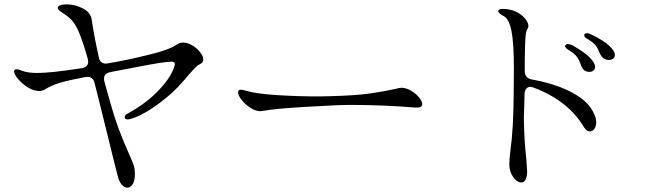

<svg xmlns="http://www.w3.org/2000/svg" viewBox="-20 -826 3040 884"><path d="M483 -172 430 -386 415 -445Q412 -458 403.5 -465Q395 -472 383 -472Q376 -472 372 -471Q302 -458 260 -446Q218 -434 188 -415Q176 -407 159 -407Q135 -407 108.5 -423.5Q82 -440 63.5 -462Q45 -484 45 -497Q45 -507 56 -507Q67 -507 82 -500Q109 -490 151 -490Q214 -490 356 -512Q386 -517 386 -542Q386 -546 384 -556Q361 -636 344.5 -675Q328 -714 311.5 -732Q295 -750 266 -768Q246 -781 246 -790Q246 -797 257 -801.5Q268 -806 286 -806Q326 -806 363 -786.5Q400 -767 403 -730Q406 -708 414.5 -662Q423 -616 435 -562Q438 -546 448.5 -538.5Q459 -531 475 -534Q558 -548 632 -566Q757 -594 794 -621Q807 -630 823 -630Q844 -630 865.5 -617Q887 -604 901.5 -585.5Q916 -567 916 -552Q916 -538 903 -532Q892 -527 882 -517.5Q872 -508 851 -484Q846 -478 831 -460.5Q816 -443 799 -425Q751 -376 688 -332.5Q625 -289 575 -277L569 -276Q554 -276 554 -287Q554 -297 571 -305Q657 -352 716 -416Q758 -461 776 -502Q785 -523 785 -531Q785 -537 781 -539.5Q777 -542 769 -542L743 -540Q691 -534 545 -505L488 -494Q459 -488 459 -464Q459 -457 460 -453L475 -399Q503 -296 526.5 -233Q550 -170 576 -113Q578 -108 585 -92Q592 -76 595.5 -65Q599 -54 600 -45Q601 -37 601 -23Q601 6 591 22Q581 38 566 38Q553 38 540.5 24Q528 10 522 -16Q519 -25 483 -172Z M1076 -401Q1076 -413 1089 -413Q1097 -413 1117 -407Q1161 -394 1257.5 -388Q1354 -382 1446 -382L1495 -383Q1616 -386 1682.5 -395.5Q1749 -405 1802 -417Q1822 -422 1828 -422Q1849 -422 1871.5 -409Q1894 -396 1909 -378Q1924 -360 1924 -347Q1924 -328 1890 -331Q1740 -343 1591 -343Q1537 -343 1387.5 -334Q1238 -325 1195 -316Q1185 -314 1180 -314Q1157 -314 1133 -329.5Q1109 -345 1092.5 -366Q1076 -387 1076 -401Z M2380 14Q2361 14 2343 -10.5Q2325 -35 2325 -69Q2325 -95 2330 -133Q2344 -231 2345 -391L2346 -511Q2346 -628 2335 -683Q2324 -739 2299 -752Q2287 -758 2280.5 -764Q2274 -770 2274 -775Q2274 -785 2296 -785Q2307 -785 2313 -784Q2344 -780 2366.5 -766.5Q2389 -753 2401 -736Q2413 -719 2413 -706Q2413 -701 2410 -696Q2401 -683 2399 -651Q2397 -619 2396 -546V-499Q2396 -466 2429 -460Q2529 -442 2600 -407Q2671 -372 2700 -329Q2725 -293 2725 -262Q2725 -244 2716.5 -232.5Q2708 -221 2696 -221Q2681 -221 2669 -240Q2596 -363 2436 -423Q2428 -426 2421 -426Q2410 -426 2403 -417.5Q2396 -409 2395 -394L2394 -350L2392 -283Q2393 -181 2403 -97Q2407 -47 2407 -37Q2407 -22 2404 -11Q2398 14 2380 14ZM2738 -588Q2732 -605 2721.5 -618Q2711 -631 2681 -649Q2670 -655 2670 -663Q2670 -673 2683 -673Q2691 -673 2703 -667Q2760 -639 2785.5 -615Q2811 -591 2811 -573Q2811 -562 2803 -556Q2795 -550 2783 -550Q2764 -550 2751 -565Q2745 -572 2738 -588ZM2652 -534Q2645 -553 2634.5 -566.5Q2624 -580 2593 -599Q2582 -607 2582 -614Q2582 -618 2585.5 -620.5Q2589 -623 2595 -623Q2603 -623 2616 -617Q2671 -586 2695.5 -561Q2720 -536 2720 -518Q2720 -507 2712 -501Q2704 -495 2693 -495Q2672 -495 2662 -511Q2656 -521 2652 -534Z"/></svg>

Font: Hina Mincho
Style: Regular
Weight: 400
Designer: satsuyako
Foundry: satsuyako
Version: Version 1.100